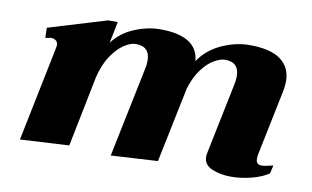

<svg xmlns="http://www.w3.org/2000/svg" viewBox="-58 -589 1150 708"><g transform="rotate(10 517.0 -235.0)"><path d="M988 -58 981 -27Q956 -10 917 0Q878 10 841 10Q800 10 769 -3.5Q738 -17 738 -48Q738 -52 740 -62L794 -325Q798 -342 798 -358Q798 -411 745 -411Q728 -411 704.5 -397.5Q681 -384 659 -354.5Q637 -325 624 -281L566 0L391 10L460 -325Q464 -341 464 -358Q464 -411 411 -411Q392 -411 368 -395.5Q344 -380 321.5 -347Q299 -314 287 -264L234 0L51 10L123 -343L125 -355Q125 -368 117 -373.5Q109 -379 98 -379Q97 -379 78 -375L77 -413L295 -479H331L315 -399Q345 -439 394 -459.5Q443 -480 491 -480Q630 -480 638 -387Q668 -432 720.5 -456Q773 -480 825 -480Q904 -480 942 -451.5Q980 -423 980 -371Q980 -356 977 -339L925 -86Q924 -80 924 -72Q924 -50 945 -50Q953 -50 966.5 -53Q980 -56 988 -58Z"/></g></svg>

Font: Taviraj ExtraBold
Style: Italic
Weight: 800
Italic angle: -12°
Designer: Katatrad Team
Foundry: CadsonDemak
Version: Version 1.001